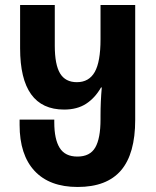

<svg xmlns="http://www.w3.org/2000/svg" viewBox="-20 -734 620 764"><path d="M58 -237V-258H196V-247Q196 -180 217.5 -145.5Q239 -111 288 -111Q338 -111 359 -147Q380 -183 380 -259V-274Q380 -329 385 -386H382Q358 -344 322.5 -321Q287 -298 235 -298Q60 -298 60 -542V-714H198V-552Q198 -477 219 -442Q240 -407 286 -407Q334 -407 357 -447.5Q380 -488 380 -578V-714H518V-257Q518 -122 461.5 -56Q405 10 289 10Q177 10 117.5 -54Q58 -118 58 -237Z"/></svg>

Font: Noto Sans Georgian Bold Cond
Style: Regular
Weight: 700
Width: 3
Designer: Monotype Design team
Foundry: Monotype Imaging Inc.
Version: Version 1.000